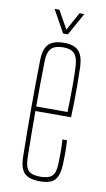

<svg xmlns="http://www.w3.org/2000/svg" viewBox="-86 -786 461 833"><g transform="rotate(10 144.5 -369.0)"><path d="M217 -191H237Q239 -159 239 -133Q239 -107 238 -85Q236 -37 218 -16Q200 5 152 5Q103 5 83 -16Q63 -37 62 -85Q58 -300 62 -514Q63 -563 84 -584Q105 -605 152 -605Q196 -605 216 -584Q236 -563 238 -514Q239 -487 239.5 -431Q240 -375 237 -292H80Q80 -246 80.5 -196.5Q81 -147 82 -85Q83 -44 98.5 -29.5Q114 -15 150 -15Q186 -15 201.5 -29.5Q217 -44 218 -85Q219 -108 219 -133.5Q219 -159 217 -191ZM152 -585Q115 -585 99 -568.5Q83 -552 82 -514Q81 -455 80.5 -406.5Q80 -358 80 -312H218Q220 -379 220 -432.5Q220 -486 218 -514Q216 -552 201 -568.5Q186 -585 152 -585ZM85 -743H106L151 -663L195 -743H216L161 -644H140Z"/></g></svg>

Font: Big Shoulders Display Thin
Style: Regular
Weight: 100
Designer: Patric King
Foundry: XO Type Co
Version: Version 1.000; ttfautohint (v1.8.2)